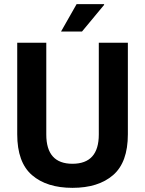

<svg xmlns="http://www.w3.org/2000/svg" viewBox="-20 -893 699 925"><path d="M274 -741 349 -873H481L482 -870L375 -741ZM329 12Q205 12 134 -49.5Q63 -111 63 -246V-687H203V-245Q203 -104 329 -104Q456 -104 456 -245V-687H596V-246Q596 -111 525 -49.5Q454 12 329 12Z"/></svg>

Font: Archivo SemiCondensed
Style: Bold
Weight: 680
Width: 4
Designer: Hector Gatti
Foundry: Omnibus-Type
Version: Version 2.001; ttfautohint (v1.8.3)